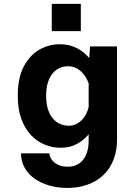

<svg xmlns="http://www.w3.org/2000/svg" viewBox="-20 -734 690 968"><path d="M319 213.5Q270 213.5 227.5 201Q185 188.5 153.2 165.8Q121.5 143 103.8 110.8Q86 78.5 86 39H229Q229 49.5 234.8 61.2Q240.5 73 252 83.2Q263.5 93.5 281 100Q298.5 106.5 322.5 106.5Q354.5 106.5 377.8 91.2Q401 76 414 46.5Q427 17 427 -26.5V-399L434 -500H570V-30.5Q570 18 557.2 57.2Q544.5 96.5 521.8 125.8Q499 155 467.8 174.5Q436.5 194 398.8 203.8Q361 213.5 319 213.5ZM286.5 11Q244.5 11 205.8 -4.8Q167 -20.5 136.2 -52.8Q105.5 -85 87.5 -134.5Q69.5 -184 69.5 -251Q69.5 -340.5 99.5 -398Q129.5 -455.5 177.8 -483.2Q226 -511 281.5 -511Q329.5 -511 366.8 -491.8Q404 -472.5 429.2 -442.2Q454.5 -412 467.8 -378Q481 -344 481 -314L432.5 -295.5Q428 -315 418.5 -333.8Q409 -352.5 395 -367.5Q381 -382.5 363 -391.2Q345 -400 322.5 -400Q290.5 -400 265.8 -383Q241 -366 226.8 -333Q212.5 -300 212.5 -251Q212.5 -202 227.2 -168.2Q242 -134.5 267.8 -117.2Q293.5 -100 326 -100Q348 -100 366.2 -109.5Q384.5 -119 398.2 -135.2Q412 -151.5 420.2 -172.8Q428.5 -194 430 -216.5L482.5 -198.5Q482.5 -168 470 -132Q457.5 -96 432.5 -63.5Q407.5 -31 371 -10Q334.5 11 286.5 11ZM241 -714.5H387.5V-577H241Z"/></svg>

Font: Trispace Thin SemiBold
Style: Regular
Weight: 600
Version: Version 1.210